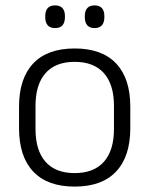

<svg xmlns="http://www.w3.org/2000/svg" viewBox="-20 -679 553 711"><path d="M256.5 12Q155.5 12 103 -43.8Q50.5 -99.5 50.5 -204.5V-284Q50.5 -388.5 103 -444Q155.5 -499.5 256.5 -499.5Q357.5 -499.5 410 -444Q462.5 -388.5 462.5 -284V-204.5Q462.5 -99.5 410 -43.8Q357.5 12 256.5 12ZM256.5 -38Q327.5 -38 364.8 -80Q402 -122 402 -201V-287.5Q402 -366 364.8 -408Q327.5 -450 256.5 -450Q185.5 -450 148.5 -408Q111.5 -366 111.5 -287.5V-201Q111.5 -122 148.5 -80Q185.5 -38 256.5 -38ZM184 -575Q165.5 -575 156.5 -585.5Q147.5 -596 147.5 -616V-619Q147.5 -638.5 156.5 -648.8Q165.5 -659 184 -659Q202.5 -659 211.5 -648.8Q220.5 -638.5 220.5 -619V-616Q220.5 -596 211.5 -585.5Q202.5 -575 184 -575ZM330 -575Q312 -575 303 -585.5Q294 -596 294 -616V-619Q294 -638.5 303 -648.8Q312 -659 330 -659Q348.5 -659 357.5 -648.8Q366.5 -638.5 366.5 -619V-616Q366.5 -596 357.5 -585.5Q348.5 -575 330 -575Z"/></svg>

Font: Anek Gujarati Light
Style: Regular
Weight: 300
Designer: Mrunmayee Ghaisas (Gujarati), Yesha Goshar (Latin)
Foundry: Ek Type
Version: Version 1.003